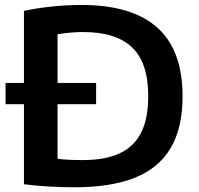

<svg xmlns="http://www.w3.org/2000/svg" viewBox="-20 -768 825 794"><path d="M735 -370Q735 -239 685.8 -155.8Q636.5 -72.5 537.5 -33Q438.5 6.5 287.5 6.5Q180.5 6.5 79 -6V-337H3V-425H79V-723Q131 -734.5 194.8 -741Q258.5 -747.5 317 -747.5Q525 -747.5 630 -654.2Q735 -561 735 -370ZM593 -371Q593 -508 526.5 -571.8Q460 -635.5 323.5 -635.5Q274.5 -635.5 218 -626.5V-425H377.5V-337H218V-111Q262.5 -106 321.5 -106Q414.5 -106 474.2 -133.5Q534 -161 563.5 -219.2Q593 -277.5 593 -371Z"/></svg>

Font: Encode Sans Semi Expanded SmBd
Style: Regular
Weight: 600
Width: 6
Designer: Multiple Designers
Foundry: Impallari Type
Version: Version 2.000